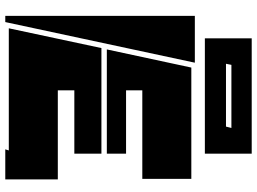

<svg xmlns="http://www.w3.org/2000/svg" viewBox="-140 -810 950 709"><g transform="rotate(90 334.5 -455.0)"><path d="M84 -13 157 -355H547V-255H313V-194H642V0H531L535 -13ZM313 -506V-446H547V-375H162L229 -687H640V-506ZM38 0V-700H211L61 0ZM121 -737V-910H547V-737ZM219 -835 215 -815H447L452 -835Z"/></g></svg>

Font: J.M. Nexus Grotesque
Style: Regular
Weight: 900
Designer: deFharo
Foundry: deFharo
Version: Version 3.003